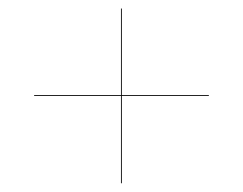

<svg xmlns="http://www.w3.org/2000/svg" viewBox="-20 -610 570 450"><path d="M263.5 -180.5H265.5V-385H469.5V-387H265.5V-590H263.5V-387H60V-385H263.5Z"/></svg>

Font: Bodoni* 96pt Medium
Style: Italic
Weight: 500
Italic angle: -13°
Version: Version 2.3